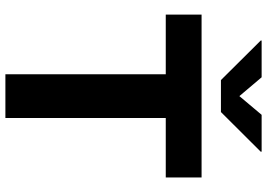

<svg xmlns="http://www.w3.org/2000/svg" viewBox="-159 -831 990 712"><g transform="rotate(90 336.0 -475.0)"><path d="M34.2 -594.7H255.4V0H417.5V-594.7H638.2V-727.5H34.2ZM266.6 -950.2H130.4V-946.8L276.9 -799.3H395.5L542.5 -946.8V-950.2H405.8L336.4 -867.7Z"/></g></svg>

Font: Raveo
Style: Bold
Weight: 700
Designer: Jakub Foglar, Rasmus Andersson (Inter)
Foundry: Jakubfoglar.com
Version: Version 1.100;Glyphs 3.2.3 (3260)